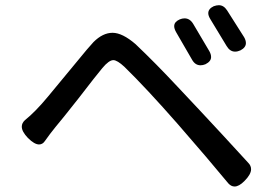

<svg xmlns="http://www.w3.org/2000/svg" viewBox="-20 -715 1040 727"><path d="M678.7 -645.5Q699.2 -645.5 711.9 -624L772.5 -521.5Q779.3 -509.8 779.3 -499Q779.3 -482.4 757.8 -471.7Q748 -467.8 739.3 -467.8Q718.8 -467.8 707 -489.3L646.5 -593.8Q639.6 -606.4 639.6 -615.7Q639.6 -625 645.5 -631.3Q651.4 -637.7 660.6 -641.6Q669.9 -645.5 678.7 -645.5ZM808.6 -695.3Q827.1 -695.3 839.8 -675.8L904.3 -574.2Q911.1 -562.5 911.1 -551.8Q911.1 -535.2 890.6 -524.4Q879.9 -519.5 870.1 -519.5Q850.6 -519.5 837.9 -541L776.4 -642.6Q768.6 -655.3 768.6 -665Q768.6 -681.6 789.1 -691.4Q799.8 -695.3 808.6 -695.3ZM62.5 -235.4Q62.5 -249 74.2 -259.8Q114.3 -292 161.1 -348.6Q288.1 -502.9 308.6 -526.9Q329.1 -550.8 334 -555.7Q369.1 -590.8 406.2 -590.8Q443.4 -590.8 493.2 -547.9Q569.3 -475.6 652.3 -386.7Q734.4 -299.8 820.3 -207L919.9 -98.6Q930.7 -87.9 930.7 -74.2Q930.7 -54.7 905.3 -29.3Q884.8 -8.8 868.2 -8.8Q855.5 -8.8 844.7 -20.5Q771.5 -109.4 653.3 -245.1Q534.2 -380.9 451.2 -461.9Q423.8 -487.3 409.2 -487.3Q392.6 -487.3 367.7 -457.5Q342.8 -427.7 278.3 -343.8Q212.9 -260.7 190.4 -234.4Q168.9 -208 150.4 -181.6Q141.6 -168 127.9 -168Q110.4 -168 85.9 -192.4Q62.5 -216.8 62.5 -235.4Z"/></svg>

Font: TaiwanPearl
Style: Regular
Weight: 400
Version: Version 2.102